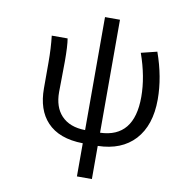

<svg xmlns="http://www.w3.org/2000/svg" viewBox="-95 -779 964 1061"><g transform="rotate(10 387.0 -248.0)"><path d="M637 -535 726 -557Q774 -423 774 -297Q774 -152 699 -70Q625 10 492 13V199H408V13Q274 11 207 -61Q144 -128 144 -249V-394Q144 -474 136 -543H225Q232 -502 232 -416Q232 -363 231 -321Q230 -279 230 -243Q230 -159 274 -112Q321 -62 408 -61V-695H492V-61Q682 -67 682 -295Q682 -408 637 -535Z"/></g></svg>

Font: Source Han Sans Regular
Style: Regular
Weight: 400
Designer: Ryoko NISHIZUKA  (kana & ideographs); Paul D. Hunt (Latin, Greek & Cyrillic); Wenlong ZHANG  (bopomofo); Sandoll Communi
Foundry: Adobe Systems Incorporated
Version: Version 1.00 January 18, 2024, initial release